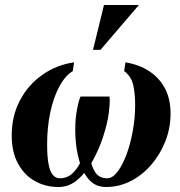

<svg xmlns="http://www.w3.org/2000/svg" viewBox="-20 -740 721 770"><path d="M361 -353 344 -234Q340 -207 338.5 -171.5Q337 -136 342.5 -102.5Q348 -69 363.5 -47Q379 -25 410 -25Q431 -25 451 -51Q471 -77 487 -119.5Q503 -162 512.5 -214.5Q522 -267 522 -319Q522 -363 514.5 -398Q507 -433 478 -455L483 -490Q538 -481 578.5 -454.5Q619 -428 641.5 -385.5Q664 -343 664 -285Q664 -226 643 -173Q622 -120 586 -78.5Q550 -37 503.5 -13.5Q457 10 405 10Q363 10 337 -19.5Q311 -49 298 -95Q285 -141 282.5 -191.5Q280 -242 286 -284Q288 -294 290 -306.5Q292 -319 295.5 -331.5Q299 -344 303 -353ZM419 -353Q421 -340 419.5 -319.5Q418 -299 416 -284Q410 -242 393.5 -191.5Q377 -141 351.5 -95Q326 -49 291.5 -19.5Q257 10 215 10Q163 10 120.5 -13.5Q78 -37 52.5 -83.5Q27 -130 27 -197Q27 -275 60 -337.5Q93 -400 150 -440Q207 -480 277 -490L272 -455Q242 -437 218.5 -394Q195 -351 182 -291Q169 -231 169 -161Q169 -113 174.5 -83Q180 -53 191.5 -39Q203 -25 220 -25Q251 -25 273 -47Q295 -69 309 -102.5Q323 -136 331.5 -171.5Q340 -207 344 -234L361 -353ZM537 -720 383 -540H353L397 -720Z"/></svg>

Font: Brygada 1918
Style: Bold Italic
Weight: 700
Italic angle: -8°
Designer: Mateusz Machalski | Borys Kosmynka | Przemek Hoffer
Foundry: NIEPODLEGLA 2018
Version: Version 3.006